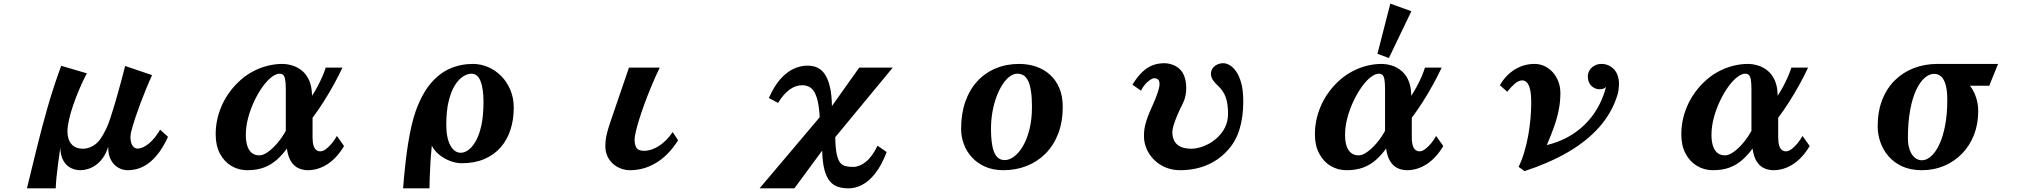

<svg xmlns="http://www.w3.org/2000/svg" viewBox="-20 -909 11040 1048"><path d="M454.1 -508.8Q432.6 -468.3 413.6 -423.6Q394.5 -378.9 379.6 -335.4Q364.7 -292 356.4 -254.6Q348.1 -217.3 348.1 -191.9Q348.1 -148.4 369.6 -122.8Q391.1 -97.2 433.1 -97.2Q458.5 -97.2 484.1 -110.8Q509.8 -124.5 526.9 -148.9Q543.9 -173.8 557.9 -202.4Q571.8 -231 583 -266.1Q599.1 -315.9 613.8 -366.7Q628.4 -417.5 641.1 -464.4Q653.8 -511.2 663.1 -548.8L810.1 -499Q793.5 -462.9 776.9 -422.4Q760.3 -381.8 744.9 -340.6Q729.5 -299.3 717 -261.5Q704.6 -223.6 696.8 -192.9Q690.4 -168 692.9 -146.2Q695.3 -124.5 705.3 -111.3Q715.3 -98.1 731 -98.1Q758.8 -98.1 792.2 -125.2Q825.7 -152.3 854 -201.2L897 -162.1Q856.4 -72.8 801.5 -26.4Q746.6 20 676.8 20Q650.9 20 626.5 6.8Q602.1 -6.3 586.2 -34.7Q570.3 -63 570.8 -107.9Q559.1 -71.3 541 -46.4Q522.9 -21.5 501.7 -7.1Q480.5 7.3 459.2 13.7Q438 20 419.9 20Q390.1 20 365.5 7.3Q340.8 -5.4 325.7 -32.5Q310.5 -59.6 309.1 -102.1Q303.2 -62 297.6 -20Q292 22 288.3 58.6Q284.7 95.2 284.2 119.1H127Q154.3 7.8 181.4 -103.3Q208.5 -214.4 240.5 -325.7Q272.5 -437 314 -549.8Z M1520 -560.1Q1547.9 -560.1 1576.4 -551.3Q1605 -542.5 1629.2 -522.5Q1653.3 -502.4 1668 -469Q1682.6 -435.5 1683.1 -386.2Q1696.8 -406.7 1711.7 -434.3Q1726.6 -461.9 1739 -490Q1751.5 -518.1 1757.8 -540H1849.1Q1828.6 -495.6 1802 -447.5Q1775.4 -399.4 1745.8 -352.8Q1716.3 -306.2 1686 -266.1V-159.2Q1686 -129.9 1691.7 -113.3Q1697.3 -96.7 1706.8 -89.8Q1716.3 -83 1728 -83Q1742.7 -83 1758.8 -95Q1774.9 -106.9 1790.8 -126Q1806.6 -145 1818.8 -167L1857.9 -111.8Q1818.4 -45.9 1767.3 -12.9Q1716.3 20 1660.2 20Q1634.8 20 1611.1 10Q1587.4 0 1570.1 -25.4Q1552.7 -50.8 1545.9 -98.1Q1520 -62.5 1489.7 -35.9Q1459.5 -9.3 1420.7 5.4Q1381.8 20 1330.1 20Q1282.2 20 1242.9 -3.4Q1203.6 -26.9 1180.4 -70.6Q1157.2 -114.3 1157.2 -175.8Q1157.2 -253.9 1188 -326.7Q1218.8 -399.4 1276.9 -457Q1314.5 -494.1 1356 -516.6Q1397.5 -539.1 1439.2 -549.6Q1481 -560.1 1520 -560.1ZM1505.9 -506.8Q1487.8 -506.8 1464.4 -489.7Q1440.9 -472.7 1416 -439Q1391.1 -405.3 1369.6 -360.8Q1348.1 -316.4 1335 -267.8Q1321.8 -219.2 1321.8 -171.9Q1321.8 -139.6 1329.3 -114.5Q1336.9 -89.4 1353.3 -75.2Q1369.6 -61 1396 -61Q1415.5 -61 1440.9 -78.4Q1466.3 -95.7 1492.4 -126Q1518.6 -156.2 1540 -194.8V-419.9Q1540 -457 1536.4 -475.6Q1532.7 -494.1 1525.1 -500.5Q1517.6 -506.8 1505.9 -506.8Z M2561 -560.1Q2604 -560.1 2644 -543Q2684.1 -525.9 2715.6 -494.1Q2747.1 -462.4 2765.6 -418.5Q2784.2 -374.5 2784.2 -320.8Q2784.2 -254.9 2765.9 -199.5Q2747.6 -144 2711.7 -103.5Q2675.8 -63 2622.8 -40.5Q2569.8 -18.1 2501 -18.1Q2470.7 -18.1 2438.2 -30Q2405.8 -42 2378.7 -63.5Q2351.6 -85 2336.9 -113.8Q2332 -64.5 2329.3 -18.3Q2326.7 27.8 2325.4 64Q2324.2 100.1 2324.2 119.1H2180.2Q2182.6 88.4 2186.3 48.1Q2189.9 7.8 2195.3 -37.4Q2200.7 -82.5 2208.3 -129.6Q2215.8 -176.8 2226.1 -221.7Q2236.3 -266.6 2250 -305.2Q2283.7 -397.9 2331.1 -453.9Q2378.4 -509.8 2436.8 -534.9Q2495.1 -560.1 2561 -560.1ZM2553.2 -506.8Q2531.2 -506.8 2507.3 -491.5Q2483.4 -476.1 2462.6 -442.9Q2441.9 -409.7 2429 -356.9Q2416 -304.2 2416 -229Q2416 -156.2 2438 -115.7Q2460 -75.2 2495.1 -75.2Q2516.1 -75.2 2537.8 -91.3Q2559.6 -107.4 2578.1 -140.9Q2596.7 -174.3 2607.9 -226.8Q2619.1 -279.3 2619.1 -352.1Q2619.1 -426.3 2602.8 -466.6Q2586.4 -506.8 2553.2 -506.8Z M3581.1 -540Q3557.1 -490.7 3536.4 -440.7Q3515.6 -390.6 3498.5 -344Q3481.4 -297.4 3469.2 -258.1Q3457 -218.8 3450.4 -190.2Q3443.8 -161.6 3443.8 -147.9Q3443.8 -118.2 3454.1 -102.1Q3464.4 -85.9 3495.1 -85.9Q3536.1 -85.9 3577.1 -112.5Q3618.2 -139.2 3651.9 -188L3681.2 -143.1Q3629.9 -62 3562.7 -21Q3495.6 20 3418.9 20Q3393.1 20 3368.9 11Q3344.7 2 3325.7 -15.1Q3306.6 -32.2 3295.4 -56.4Q3284.2 -80.6 3284.2 -110.8Q3284.2 -142.6 3291 -172.9Q3297.9 -203.1 3310.1 -238.8L3413.1 -540Z M4388.2 -550.8Q4402.8 -550.8 4420.4 -547.1Q4438 -543.5 4455.3 -531.7Q4472.7 -520 4487.1 -496.1Q4501.5 -472.2 4510.7 -431.6Q4520 -391.1 4521 -330.1L4669.9 -540H4853L4539.1 -160.2Q4540 -103 4546.6 -70.3Q4553.2 -37.6 4565.4 -22Q4577.6 -6.3 4595.7 -2.2Q4613.8 2 4637.2 2Q4670.9 2 4705.8 -25.6Q4740.7 -53.2 4770 -113.8L4819.8 -79.1Q4791.5 -5.4 4756.8 38.1Q4722.2 81.5 4685.1 100.3Q4647.9 119.1 4611.8 119.1Q4579.6 119.1 4553.7 110.6Q4527.8 102.1 4509.3 79.8Q4490.7 57.6 4480 17.1Q4469.2 -23.4 4467.8 -86.9L4315.9 119.1H4126L4454.1 -269Q4451.2 -326.2 4442.4 -360.8Q4433.6 -395.5 4420.7 -413.3Q4407.7 -431.2 4392.1 -437.5Q4376.5 -443.8 4359.9 -443.8Q4321.3 -443.8 4287.8 -418.5Q4254.4 -393.1 4227.1 -347.2L4176.8 -374Q4204.1 -436.5 4238 -475.6Q4272 -514.6 4310.3 -532.7Q4348.6 -550.8 4388.2 -550.8Z M5543 -560.1Q5592.8 -560.1 5636 -545.2Q5679.2 -530.3 5711.7 -500.7Q5744.1 -471.2 5762.5 -427.5Q5780.8 -383.8 5780.8 -326.2Q5780.8 -243.7 5755.9 -179.2Q5731 -114.7 5686.5 -70.3Q5642.1 -25.9 5583.3 -2.9Q5524.4 20 5457 20Q5400.9 20 5357.7 1Q5314.5 -18.1 5285.2 -50Q5255.9 -82 5241 -122.3Q5226.1 -162.6 5226.1 -205.1Q5226.1 -288.1 5249 -353.8Q5272 -419.4 5314.2 -465.3Q5356.4 -511.2 5414.6 -535.6Q5472.7 -560.1 5543 -560.1ZM5533.2 -506.8Q5511.7 -506.8 5491 -491.2Q5470.2 -475.6 5451.9 -447.5Q5433.6 -419.4 5419.4 -381.6Q5405.3 -343.8 5397.2 -299.1Q5389.2 -254.4 5389.2 -206.1Q5389.2 -153.8 5396 -115.2Q5402.8 -76.7 5419.2 -55.9Q5435.5 -35.2 5463.9 -35.2Q5489.7 -35.2 5515.9 -54.9Q5542 -74.7 5564 -112.3Q5585.9 -149.9 5599.4 -203.9Q5612.8 -257.8 5612.8 -326.2Q5612.8 -379.9 5606.9 -415Q5601.1 -450.2 5590.6 -470.2Q5580.1 -490.2 5565.4 -498.5Q5550.8 -506.8 5533.2 -506.8Z M6335 -564Q6355.5 -564 6378.4 -556.4Q6401.4 -548.8 6420.4 -530.8Q6439.5 -512.7 6448.2 -481Q6457 -448.7 6454.3 -411.9Q6451.7 -375 6435.1 -341.8Q6419.4 -311.5 6406.7 -281.5Q6394 -251.5 6386.5 -227.1Q6378.9 -202.6 6378.9 -188Q6378.9 -162.1 6388.9 -141.6Q6398.9 -121.1 6422.1 -109.1Q6445.3 -97.2 6484.9 -97.2Q6502.9 -97.2 6526.1 -103.3Q6549.3 -109.4 6573.2 -121.6Q6597.2 -133.8 6618.2 -151.9Q6649.9 -179.7 6666.5 -213.6Q6683.1 -247.6 6683.1 -288.1Q6683.1 -343.3 6670.2 -378.7Q6657.2 -414.1 6629.9 -439Q6611.3 -456.1 6600.6 -471.9Q6589.8 -487.8 6589.8 -505.9Q6589.8 -523.9 6599.4 -536.9Q6608.9 -549.8 6624.3 -556.9Q6639.6 -564 6657.2 -564Q6673.8 -564 6692.6 -553Q6711.4 -542 6728 -518.1Q6744.6 -494.1 6755.4 -454.8Q6766.1 -415.5 6766.1 -353Q6766.1 -267.6 6744.6 -199.7Q6723.1 -131.8 6675.8 -83Q6626.5 -31.2 6562.3 -5.6Q6498 20 6420.9 20Q6378.9 20 6343.3 5.4Q6307.6 -9.3 6281.2 -34.9Q6254.9 -60.5 6240 -93.3Q6225.1 -126 6224.1 -162.1Q6223.6 -193.4 6229.7 -221.2Q6235.8 -249 6247.1 -277.3Q6258.3 -305.7 6272.9 -337.9Q6309.1 -418.5 6309.1 -450.2Q6309.1 -467.3 6301.5 -474.6Q6293.9 -481.9 6278.8 -481.9Q6271 -481.9 6257.3 -472.7Q6243.7 -463.4 6230 -448Q6216.3 -432.6 6208 -414.1L6161.1 -446.8Q6187.5 -489.7 6214.4 -515.4Q6241.2 -541 6271 -552.5Q6300.8 -564 6335 -564Z M7683.6 -847.7 7561 -592.3 7498.5 -615.2 7568.8 -889.2ZM7520 -560.1Q7547.9 -560.1 7576.7 -551.3Q7605.5 -542.5 7629.4 -522.5Q7653.8 -502.4 7668.2 -469Q7682.6 -435.5 7683.1 -386.2Q7696.8 -406.7 7711.9 -434.3Q7727.1 -461.9 7739.3 -490.2Q7745.6 -504.4 7750 -516.8Q7754.4 -529.3 7757.8 -540H7849.1Q7828.6 -495.6 7802 -447.5Q7775.4 -399.4 7746.1 -353Q7717.3 -308.1 7686 -266.1V-159.2Q7686 -129.9 7691.9 -113.3Q7697.8 -96.7 7707 -89.8Q7716.8 -83 7728 -83Q7742.7 -83 7758.8 -95Q7774.9 -106.9 7791 -126Q7806.6 -145 7818.8 -167L7857.9 -111.8Q7818.4 -45.9 7767.3 -12.9Q7716.3 20 7660.2 20Q7634.8 20 7611.1 10Q7587.4 0 7570.3 -25.4Q7552.2 -51.8 7545.9 -98.1Q7520 -62.5 7490 -35.9Q7460 -9.3 7420.9 5.4Q7382.3 20 7330.1 20Q7282.2 20 7242.9 -3.4Q7203.6 -26.9 7180.7 -70.8Q7157.2 -114.3 7157.2 -175.8Q7157.2 -253.9 7188 -326.7Q7218.8 -399.4 7276.9 -457Q7314.5 -494.1 7356.2 -516.6Q7397.9 -539.1 7439.5 -549.8Q7481.4 -560.1 7520 -560.1ZM7505.9 -506.8Q7487.8 -506.8 7464.4 -489.7Q7440.9 -472.7 7416 -439Q7391.1 -405.3 7369.6 -360.8Q7348.1 -316.4 7335 -268.1Q7321.8 -219.2 7321.8 -171.9Q7321.8 -139.6 7329.3 -114.5Q7336.9 -89.4 7353.5 -75.2Q7370.1 -61 7396 -61Q7415.5 -61 7440.9 -78.4Q7466.3 -95.7 7492.7 -126Q7519.5 -157.7 7540 -194.8V-419.9Q7540 -458.5 7536.6 -475.6Q7533.2 -494.1 7525.4 -500.5Q7517.6 -506.8 7505.9 -506.8Z M8356 -560.1Q8384.8 -560.1 8410.2 -548.3Q8435.5 -536.6 8455.1 -515.1Q8474.6 -493.7 8485.8 -464.6Q8497.1 -435.5 8497.1 -400.9Q8497.1 -353 8487.8 -307.4Q8478.5 -261.7 8461.9 -215.1Q8445.3 -168.5 8422.9 -117.2Q8507.3 -137.7 8572.5 -182.1Q8637.7 -226.6 8681.6 -290.5Q8725.6 -354.5 8746.1 -434.1Q8739.3 -427.2 8731 -424.6Q8722.7 -421.9 8710 -421.9Q8694.8 -421.9 8680.2 -429.9Q8665.5 -438 8656.2 -453.9Q8647 -469.7 8647 -492.2Q8647 -510.3 8656.5 -525.6Q8666 -541 8682.9 -550.5Q8699.7 -560.1 8721.2 -560.1Q8749.5 -560.1 8771.5 -545.9Q8793.5 -531.7 8804.2 -509.8Q8809.6 -499 8813.2 -484.6Q8816.9 -470.2 8816.9 -458Q8816.9 -435.5 8814.7 -419.4Q8812.5 -403.3 8808.1 -389.2Q8777.8 -292.5 8709.5 -215.3Q8641.1 -138.2 8538.6 -78.6Q8436 -19 8301.8 24.9L8269 2Q8287.6 -36.1 8300.5 -80.3Q8313.5 -124.5 8321.8 -170.9Q8330.1 -217.3 8334 -263.2Q8337.9 -309.1 8337.9 -351.1Q8337.9 -395.5 8331.5 -421.6Q8325.2 -447.8 8314.2 -459Q8303.2 -470.2 8289.1 -470.2Q8269.5 -470.2 8248 -451.9Q8226.6 -433.6 8207 -408.2L8167 -443.8Q8198.7 -499 8248 -529.5Q8297.4 -560.1 8356 -560.1Z M9520 -560.1Q9547.9 -560.1 9576.4 -551.3Q9605 -542.5 9629.2 -522.5Q9653.3 -502.4 9668 -469Q9682.6 -435.5 9683.1 -386.2Q9696.8 -406.7 9711.7 -434.3Q9726.6 -461.9 9739 -490Q9751.5 -518.1 9757.8 -540H9849.1Q9828.6 -495.6 9802 -447.5Q9775.4 -399.4 9745.8 -352.8Q9716.3 -306.2 9686 -266.1V-159.2Q9686 -129.9 9691.7 -113.3Q9697.3 -96.7 9706.8 -89.8Q9716.3 -83 9728 -83Q9742.7 -83 9758.8 -95Q9774.9 -106.9 9790.8 -126Q9806.6 -145 9818.8 -167L9857.9 -111.8Q9818.4 -45.9 9767.3 -12.9Q9716.3 20 9660.2 20Q9634.8 20 9611.1 10Q9587.4 0 9570.1 -25.4Q9552.7 -50.8 9545.9 -98.1Q9520 -62.5 9489.7 -35.9Q9459.5 -9.3 9420.7 5.4Q9381.8 20 9330.1 20Q9282.2 20 9242.9 -3.4Q9203.6 -26.9 9180.4 -70.6Q9157.2 -114.3 9157.2 -175.8Q9157.2 -253.9 9188 -326.7Q9218.8 -399.4 9276.9 -457Q9314.5 -494.1 9356 -516.6Q9397.5 -539.1 9439.2 -549.6Q9481 -560.1 9520 -560.1ZM9505.9 -506.8Q9487.8 -506.8 9464.4 -489.7Q9440.9 -472.7 9416 -439Q9391.1 -405.3 9369.6 -360.8Q9348.1 -316.4 9335 -267.8Q9321.8 -219.2 9321.8 -171.9Q9321.8 -139.6 9329.3 -114.5Q9336.9 -89.4 9353.3 -75.2Q9369.6 -61 9396 -61Q9415.5 -61 9440.9 -78.4Q9466.3 -95.7 9492.4 -126Q9518.6 -156.2 9540 -194.8V-419.9Q9540 -457 9536.4 -475.6Q9532.7 -494.1 9525.1 -500.5Q9517.6 -506.8 9505.9 -506.8Z M10555.2 -560.1H10886.2L10837.9 -440.9H10732.9Q10754.9 -411.6 10766.4 -376.2Q10777.8 -340.8 10777.8 -303.2Q10777.8 -231.4 10754.4 -172.1Q10731 -112.8 10689 -69.8Q10647 -26.9 10591.1 -3.4Q10535.2 20 10470.2 20Q10408.7 20 10363.3 -0.7Q10317.9 -21.5 10288.1 -56.2Q10258.3 -90.8 10243.7 -133.3Q10229 -175.8 10229 -219.2Q10229 -300.8 10253.9 -364.3Q10278.8 -427.7 10323.5 -471.4Q10368.2 -515.1 10427.2 -537.6Q10486.3 -560.1 10555.2 -560.1ZM10537.1 -505.9Q10510.7 -505.9 10485.4 -483.9Q10460 -461.9 10439.2 -418Q10418.5 -374 10406.2 -308.1Q10394 -242.2 10394 -154.8Q10394 -118.2 10403.8 -91.1Q10413.6 -64 10430.9 -49.1Q10448.2 -34.2 10470.2 -34.2Q10495.6 -34.2 10520.3 -55.9Q10544.9 -77.6 10564.9 -119.6Q10585 -161.6 10596.9 -222.9Q10608.9 -284.2 10608.9 -362.8Q10608.9 -416.5 10599.6 -447.8Q10590.3 -479 10574.2 -492.4Q10558.1 -505.9 10537.1 -505.9Z"/></svg>

Font: BIZ UDPMincho
Style: Bold
Weight: 700
Designer: TypeBank Co., Ltd.
Foundry: Morisawa Inc.
Version: Version 1.06